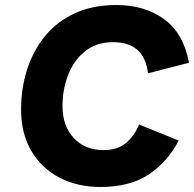

<svg xmlns="http://www.w3.org/2000/svg" viewBox="-20 -734 773 765"><path d="M380 11Q289 11 217.5 -26Q146 -63 105 -132.5Q64 -202 64 -297Q64 -383 88.5 -458.5Q113 -534 160.5 -591.5Q208 -649 279 -681.5Q350 -714 443 -714Q556 -714 633.5 -658Q711 -602 733 -484L570 -442Q561 -507 526 -536.5Q491 -566 431 -566Q363 -566 318 -529Q273 -492 251 -434Q229 -376 229 -312Q229 -232 274 -184Q319 -136 392 -136Q447 -136 481 -163.5Q515 -191 534 -238L692 -174Q647 -88 572 -38.5Q497 11 380 11Z"/></svg>

Font: Prodigy Sans
Style: Bold Italic
Weight: 700
Italic angle: -13°
Designer: Wei Huang
Foundry: Wei Huang
Version: Version 1.003; ttfautohint (v1.8.3)